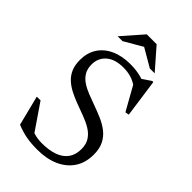

<svg xmlns="http://www.w3.org/2000/svg" viewBox="-257 -948 1048 1048"><g transform="rotate(45 267.0 -424.0)"><path d="M437.5 -638.5 365 -658 426 -699H434.5L465.5 -478.5L443.5 -474.5L357 -629L374.5 -606Q348.5 -624.5 321.8 -632.2Q295 -640 263.5 -640Q199 -640 163.5 -609.5Q128 -579 128 -528.5Q128 -495 141.8 -472Q155.5 -449 179.5 -433Q203.5 -417 234 -405Q264.5 -393 298 -381Q331.5 -369 364.5 -354.8Q397.5 -340.5 424.8 -319.8Q452 -299 468.5 -267.5Q485 -236 485 -190Q485 -125.5 454.8 -81Q424.5 -36.5 371.2 -13.2Q318 10 248 10Q200 10 162.5 3.2Q125 -3.5 84.5 -20L41 -193H70L188 -20.5L105 -73Q144 -52 174.8 -42.2Q205.5 -32.5 240.5 -32.5Q295.5 -32.5 334.8 -46.8Q374 -61 395 -90Q416 -119 416 -163Q416 -201.5 398.8 -227Q381.5 -252.5 353 -269.2Q324.5 -286 290.8 -298.2Q257 -310.5 224 -323Q191 -335.5 162.2 -350.2Q133.5 -365 111.8 -385Q90 -405 77.8 -433.2Q65.5 -461.5 65.5 -501Q65.5 -556 91.2 -596Q117 -636 164.8 -658Q212.5 -680 277.5 -680Q322 -680 360.2 -670Q398.5 -660 437.5 -638.5ZM257 -803H269L157.5 -738H120L225 -858H301L406 -738H368.5Z"/></g></svg>

Font: Newsreader Text
Style: Regular
Weight: 400
Designer: Hugues Gentile
Foundry: Production Type
Version: Version 1.001